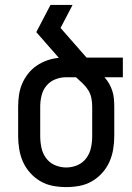

<svg xmlns="http://www.w3.org/2000/svg" viewBox="-20 -755 540 783"><path d="M250 8Q223 8 196 3Q169 -2 145.5 -15.5Q122 -29 103.5 -49.5Q85 -70 74 -94.5Q63 -119 58.5 -146Q54 -173 54 -200V-320Q54 -344 57.5 -368Q61 -392 70.5 -414Q80 -436 95 -455Q110 -474 130 -487.5Q150 -501 173 -509Q196 -517 220 -519L128 -624L186 -735H276L227 -641L333 -520H481V-440H406Q417 -428 425 -414Q433 -400 438 -384.5Q443 -369 444.5 -352.5Q446 -336 446 -320V-200Q446 -173 441.5 -146Q437 -119 426 -94.5Q415 -70 396.5 -49.5Q378 -29 354.5 -15.5Q331 -2 304 3Q277 8 250 8ZM250 -72Q274 -72 296 -81.5Q318 -91 332 -110Q346 -129 351 -152.5Q356 -176 356 -200V-320Q356 -338 352.5 -355.5Q349 -373 339.5 -388Q330 -403 316.5 -415.5Q303 -428 290 -440H250Q227 -440 205.5 -431.5Q184 -423 169.5 -405.5Q155 -388 149.5 -365.5Q144 -343 144 -320V-200Q144 -176 149 -152.5Q154 -129 168 -110Q182 -91 204 -81.5Q226 -72 250 -72Z"/></svg>

Font: Iosevka Fixed Medium
Style: Regular
Weight: 500
Monospace: yes
Designer: Belleve Invis
Foundry: Belleve Invis
Version: Version 32.3.0